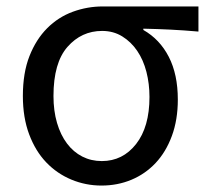

<svg xmlns="http://www.w3.org/2000/svg" viewBox="-20 -563 650 596"><path d="M295 13Q246 13 201.5 -5.5Q157 -24 123.5 -59Q90 -94 70.5 -146Q51 -198 51 -265Q51 -337 71.5 -389Q92 -441 126.5 -475.5Q161 -510 206 -526.5Q251 -543 299 -543H596V-465Q550 -469 510 -471Q470 -473 425 -474V-470Q476 -441 504 -386.5Q532 -332 532 -254Q532 -191 513.5 -141Q495 -91 463 -57Q431 -23 388 -5Q345 13 295 13ZM296 -63Q361 -63 402.5 -116Q444 -169 444 -262Q444 -303 434.5 -340Q425 -377 406 -405Q387 -433 359.5 -450Q332 -467 297 -467Q233 -467 189.5 -417.5Q146 -368 146 -265Q146 -219 157 -181.5Q168 -144 188 -117.5Q208 -91 235.5 -77Q263 -63 296 -63Z"/></svg>

Font: Kinto Sans
Style: Regular
Weight: 400
Designer: Authors: Ryoko NISHIZUKA  (kana & ideographs); Paul D. Hunt (Latin, Greek & Cyrillic); Wenlong ZHANG  (bopomofo); Sandol
Foundry: Adobe Systems Incorporated, ookami Inc.
Version: Version 0.001